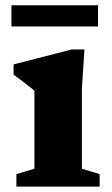

<svg xmlns="http://www.w3.org/2000/svg" viewBox="-20 -694 418 714"><path d="M294 -510 284.5 -364.5V-66.5L350.5 -46.5V0H41V-46.5L108 -66.5V-356Q102 -362 89.2 -372Q76.5 -382 61 -393.8Q45.5 -405.5 30.5 -416.5V-454.5L246.5 -510ZM22.5 -595.5V-674.5H344.5V-595.5Z"/></svg>

Font: Newsreader 9pt
Style: Bold
Weight: 700
Designer: Hugues Gentile
Foundry: Production Type
Version: Version 1.003